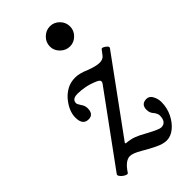

<svg xmlns="http://www.w3.org/2000/svg" viewBox="-209 -687 774 774"><g transform="rotate(-45 177.5 -300.5)"><path d="M252 29Q232 29 203.5 15Q175 1 150 -14Q119 -32 103 -32Q76 -32 49 10Q46 15 35.5 10Q25 5 17.5 -4Q10 -13 14 -18L232 -317Q235 -322 235 -326Q235 -333 222 -339Q197 -350 174.5 -354.5Q152 -359 131 -359Q100 -359 100 -336Q100 -331 109 -317Q119 -304 119 -289Q119 -254 90 -254Q57 -254 57 -297Q57 -335 90 -374Q105 -391 125 -401.5Q145 -412 171 -412Q195 -412 229 -397Q264 -384 282 -384Q302 -384 311 -396L327 -417Q330 -421 337.5 -417.5Q345 -414 351 -408Q357 -402 354 -397L126 -84L127 -80Q152 -78 170 -71.5Q188 -65 218 -48Q262 -24 274 -24Q304 -24 304 -63Q304 -68 301 -74.5Q298 -81 294 -86Q289 -91 285.5 -98.5Q282 -106 282 -116Q282 -148 313 -148Q329 -148 338 -131.5Q347 -115 347 -96Q347 -63 333 -34.5Q319 -6 297.5 11.5Q276 29 252 29ZM245 -515Q222 -515 204.5 -532Q187 -549 187 -572Q187 -596 204.5 -613Q222 -630 245 -630Q268 -630 285 -613Q302 -596 302 -572Q302 -549 285 -532Q268 -515 245 -515Z"/></g></svg>

Font: Junicode Two Beta Condensed
Style: Italic
Weight: 400
Width: 3
Italic angle: -9°
Version: Version 1.053; ttfautohint (v1.8.4)